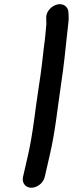

<svg xmlns="http://www.w3.org/2000/svg" viewBox="-20 -714 342 901"><path d="M127 167C155 167 184 144 190 116L213 16C240 -99 249 -202 266 -315C280 -407 287 -479 296 -564C299 -596 304 -620 302 -644L301 -656C301 -669 295 -680 285 -687C250 -711 194 -672 197 -629V-617C198 -611 198 -603 197 -594C194 -569 192 -530 187 -501C179 -432 174 -382 162 -307C145 -200 136 -93 111 16L88 116C82 144 99 167 127 167Z"/></svg>

Font: Electronic
Style: UltBlkIt
Weight: 500
Version: Version 1.011